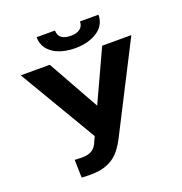

<svg xmlns="http://www.w3.org/2000/svg" viewBox="-157 -1034 1120 1181"><g transform="rotate(-20 403.5 -444.0)"><path d="M224 10H238C377 10 430 -59 472 -139L764 -711H573L418 -375L230 -711H40L340 -204L326 -175C311 -134 286 -107 221 -107H211C207 -107 202 -108 198 -108H185C181 -108 176 -109 174 -109L177 8C180 9 184 9 189 9C200 9 213 10 224 10ZM414 -834C362 -834 332 -855 332 -898H212C212 -877 216 -858 225 -840C253 -786 321 -753 414 -753C444 -753 473 -757 498 -764C564 -783 617 -825 617 -898H496C496 -857 465 -834 414 -834Z"/></g></svg>

Font: Asimov
Style: XWid
Weight: 500
Designer: Google
Version: Version 2.000980; 2014